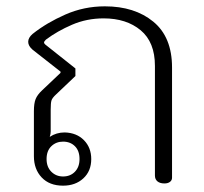

<svg xmlns="http://www.w3.org/2000/svg" viewBox="-20 -578 643 606"><path d="M87 -85V-227Q87 -252 92.5 -265.5Q98 -279 113 -293L171 -348V-352L83 -421Q69 -433 69 -446Q69 -459 83 -471Q127 -506 186 -532Q245 -558 311 -558Q405 -558 464 -509.5Q523 -461 523 -365V-17Q523 -9 516.5 -4Q510 1 499 1Q485 1 477 -5.5Q469 -12 469 -24V-370Q469 -445 424 -482.5Q379 -520 307 -520Q254 -520 207.5 -500Q161 -480 125 -453Q119 -447 119 -444Q119 -440 126 -435L218 -362V-338L157 -280Q145 -269 142.5 -261Q140 -253 140 -232V-163Q140 -155 137 -146Q158 -160 184 -160Q222 -159 245 -135.5Q268 -112 268 -76Q268 -38 243 -15Q218 8 179 8Q136 8 111.5 -18Q87 -44 87 -85ZM231 -76Q231 -102 216.5 -116.5Q202 -131 179 -131Q157 -131 142 -116.5Q127 -102 127 -76Q127 -51 142 -36Q157 -21 179 -21Q202 -21 216.5 -36Q231 -51 231 -76Z"/></svg>

Font: Maitree Light
Style: Regular
Weight: 300
Designer: CadsonDemak Team
Foundry: CadsonDemak
Version: Version 1.001